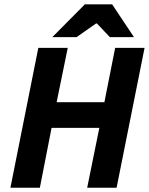

<svg xmlns="http://www.w3.org/2000/svg" viewBox="-20 -875 694 895"><path d="M28.6 0 158.6 -651.8H295.8L244 -398.5H466.6L516.8 -651.8H653.9L523.5 0H386.4L443 -278.8H220.4L165.8 0ZM223.9 -701.9 375.6 -854.9H502.7L604.5 -701.9H492.1L431.8 -765.6H427.8L337 -701.9Z"/></svg>

Font: Source Sans 3 VF
Style: Italic
Weight: 200
Italic angle: -11°
Designer: Paul D. Hunt
Foundry: Adobe Systems Incorporated
Version: Version 3.042;hotconv 1.0.118;makeotfexe 2.5.65603